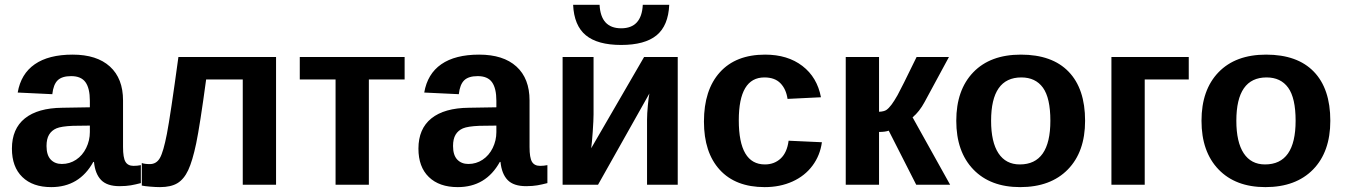

<svg xmlns="http://www.w3.org/2000/svg" viewBox="-20 -764 5561 794"><path d="M191.9 9.8Q115.2 9.8 72.3 -32Q29.3 -73.7 29.3 -149.4Q29.3 -231.4 82.8 -274.4Q136.2 -317.4 237.8 -318.4L351.6 -320.3V-347.2Q351.6 -398.9 333.5 -424.1Q315.4 -449.2 274.4 -449.2Q236.3 -449.2 218.5 -431.9Q200.7 -414.6 196.3 -374.5L53.2 -381.3Q66.4 -458.5 123.8 -498.3Q181.2 -538.1 280.3 -538.1Q380.4 -538.1 434.6 -488.8Q488.8 -439.5 488.8 -348.6V-156.2Q488.8 -111.8 498.8 -95Q508.8 -78.1 532.2 -78.1Q547.9 -78.1 562.5 -81.1V-6.8Q550.3 -3.9 540.5 -1.5Q530.8 1 521 2.4Q511.2 3.9 500.2 4.9Q489.3 5.9 474.6 5.9Q422.9 5.9 398.2 -19.5Q373.5 -44.9 368.7 -94.2H365.7Q308.1 9.8 191.9 9.8ZM351.6 -244.6 281.2 -243.7Q233.4 -241.7 213.4 -233.2Q193.4 -224.6 182.9 -207Q172.4 -189.5 172.4 -160.2Q172.4 -122.6 189.7 -104.2Q207 -85.9 235.8 -85.9Q268.1 -85.9 294.7 -103.5Q321.3 -121.1 336.4 -152.1Q351.6 -183.1 351.6 -217.8Z M983.9 0V-435.5H832.5Q806.6 -244.1 791.3 -170.9Q775.9 -97.7 758.3 -60.3Q740.7 -22.9 713.9 -6.6Q687 9.8 641.6 9.8Q624 9.8 600.8 7.8Q577.6 5.9 566.4 3.4V-89.8Q578.6 -85.4 599.6 -85.4Q627 -85.4 641.4 -110.8Q655.8 -136.2 670.2 -210.4Q684.6 -284.7 717.8 -528.3H1121.6V0Z M1219.7 -528.3H1653.3V-435.5H1505.4V0H1367.7V-435.5H1219.7Z M1873 9.8Q1796.4 9.8 1753.4 -32Q1710.4 -73.7 1710.4 -149.4Q1710.4 -231.4 1763.9 -274.4Q1817.4 -317.4 1918.9 -318.4L2032.7 -320.3V-347.2Q2032.7 -398.9 2014.6 -424.1Q1996.6 -449.2 1955.6 -449.2Q1917.5 -449.2 1899.7 -431.9Q1881.8 -414.6 1877.4 -374.5L1734.4 -381.3Q1747.6 -458.5 1804.9 -498.3Q1862.3 -538.1 1961.4 -538.1Q2061.5 -538.1 2115.7 -488.8Q2169.9 -439.5 2169.9 -348.6V-156.2Q2169.9 -111.8 2179.9 -95Q2189.9 -78.1 2213.4 -78.1Q2229 -78.1 2243.7 -81.1V-6.8Q2231.4 -3.9 2221.7 -1.5Q2211.9 1 2202.1 2.4Q2192.4 3.9 2181.4 4.9Q2170.4 5.9 2155.8 5.9Q2104 5.9 2079.3 -19.5Q2054.7 -44.9 2049.8 -94.2H2046.9Q1989.3 9.8 1873 9.8ZM2032.7 -244.6 1962.4 -243.7Q1914.6 -241.7 1894.5 -233.2Q1874.5 -224.6 1864 -207Q1853.5 -189.5 1853.5 -160.2Q1853.5 -122.6 1870.8 -104.2Q1888.2 -85.9 1917 -85.9Q1949.2 -85.9 1975.8 -103.5Q2002.4 -121.1 2017.6 -152.1Q2032.7 -183.1 2032.7 -217.8Z M2434.6 -528.3V-291Q2434.6 -268.6 2431.2 -219.2Q2427.7 -169.9 2424.8 -150.9L2643.6 -528.3H2782.7V0H2655.8V-268.6Q2655.8 -293 2659.2 -328.6Q2662.6 -364.3 2665.5 -377.4L2453.1 0H2306.6V-528.3ZM2548.8 -578.1Q2451.2 -578.1 2402.6 -618.2Q2354 -658.2 2350.1 -744.1H2459.5Q2464.4 -647 2548.8 -647Q2633.3 -647 2638.2 -744.1H2747.6Q2743.7 -657.7 2695.1 -617.9Q2646.5 -578.1 2548.8 -578.1Z M3142.1 9.8Q3022 9.8 2956.5 -61.8Q2891.1 -133.3 2891.1 -261.2Q2891.1 -392.1 2957 -465.1Q3022.9 -538.1 3144 -538.1Q3237.3 -538.1 3298.3 -491.2Q3359.4 -444.3 3375 -361.8L3236.8 -355Q3231 -395.5 3207.5 -419.7Q3184.1 -443.8 3141.1 -443.8Q3035.2 -443.8 3035.2 -266.6Q3035.2 -84 3143.1 -84Q3182.1 -84 3208.5 -108.6Q3234.9 -133.3 3241.2 -182.1L3378.9 -175.8Q3371.6 -121.6 3340.1 -79.1Q3308.6 -36.6 3257.3 -13.4Q3206.1 9.8 3142.1 9.8Z M3477.5 -528.3H3615.2V-301.8Q3635.7 -302.7 3645.5 -309.3Q3655.3 -315.9 3666.5 -330.8Q3677.7 -345.7 3691.7 -370.4Q3705.6 -395 3770.5 -528.3H3904.3L3803.7 -342.3Q3782.2 -302.2 3753.9 -278.8L3909.2 0H3769L3655.3 -223.6Q3640.1 -218.3 3615.2 -218.3V0H3477.5Z M4467.3 -264.6Q4467.3 -136.2 4396 -63.2Q4324.7 9.8 4198.7 9.8Q4075.2 9.8 4004.9 -63.5Q3934.6 -136.7 3934.6 -264.6Q3934.6 -392.1 4004.9 -465.1Q4075.2 -538.1 4201.7 -538.1Q4331.1 -538.1 4399.2 -467.5Q4467.3 -397 4467.3 -264.6ZM4323.7 -264.6Q4323.7 -358.9 4293 -401.4Q4262.2 -443.8 4203.6 -443.8Q4078.6 -443.8 4078.6 -264.6Q4078.6 -176.3 4109.1 -130.1Q4139.6 -84 4197.3 -84Q4323.7 -84 4323.7 -264.6Z M4896 -528.3V-435.5H4713.9V0H4576.2V-528.3Z M5481.4 -264.6Q5481.4 -136.2 5410.2 -63.2Q5338.9 9.8 5212.9 9.8Q5089.4 9.8 5019 -63.5Q4948.7 -136.7 4948.7 -264.6Q4948.7 -392.1 5019 -465.1Q5089.4 -538.1 5215.8 -538.1Q5345.2 -538.1 5413.3 -467.5Q5481.4 -397 5481.4 -264.6ZM5337.9 -264.6Q5337.9 -358.9 5307.1 -401.4Q5276.4 -443.8 5217.8 -443.8Q5092.8 -443.8 5092.8 -264.6Q5092.8 -176.3 5123.3 -130.1Q5153.8 -84 5211.4 -84Q5337.9 -84 5337.9 -264.6Z"/></svg>

Font: Liberation Sans
Style: Bold
Weight: 700
Designer: Steve Matteson
Foundry: Ascender Corporation
Version: Version 2.1.5